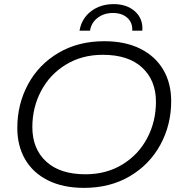

<svg xmlns="http://www.w3.org/2000/svg" viewBox="-20 -906 879 932"><path d="M64 -285Q64 -400 116 -496.5Q168 -593 264 -649.5Q360 -706 486 -706Q588 -706 661 -669.5Q734 -633 772.5 -567.5Q811 -502 811 -415Q811 -300 758.5 -203.5Q706 -107 610 -50.5Q514 6 388 6Q286 6 213 -30.5Q140 -67 102 -132.5Q64 -198 64 -285ZM737 -412Q737 -516 670 -578Q603 -640 479 -640Q378 -640 300 -592.5Q222 -545 179.5 -464.5Q137 -384 137 -289Q137 -184 204 -122Q271 -60 395 -60Q496 -60 574 -107.5Q652 -155 694.5 -235.5Q737 -316 737 -412ZM532 -886Q596 -886 635.5 -850.5Q675 -815 671 -757H622Q624 -796 598 -819.5Q572 -843 528 -843Q485 -843 454 -819.5Q423 -796 417 -757H366Q376 -816 421.5 -851Q467 -886 532 -886Z"/></svg>

Font: Idrija
Style: Italic
Weight: 400
Italic angle: -11.3°
Designer: Julieta Ulanovsky
Foundry: Julieta Ulanovsky
Version: Version 7.200